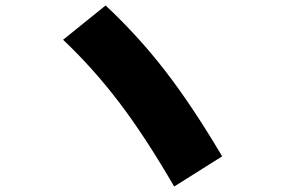

<svg xmlns="http://www.w3.org/2000/svg" viewBox="-20 -715 1040 700"><path d="M210 -570 365 -695Q483 -585 582 -457Q681 -329 790 -145L615 -35Q510 -216 415 -341Q320 -466 210 -570Z"/></svg>

Font: M PLUS 1p Black
Style: Regular
Weight: 900
Version: Version 1.061